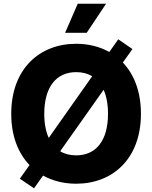

<svg xmlns="http://www.w3.org/2000/svg" viewBox="-20 -971 813 1025"><path d="M386.7 9.8C581.5 9.8 732.4 -123.5 732.4 -363.3C732.4 -481.4 696.3 -573.7 635.7 -637.2L687 -709L611.3 -761.2L563.5 -693.4C512.2 -722.2 451.7 -737.3 386.7 -737.3C190.9 -737.3 40 -603.5 40 -363.3C40 -245.6 76.7 -153.3 137.7 -89.8L85.9 -17.1L161.6 34.2L210 -33.7C261.2 -5.4 321.3 9.8 386.7 9.8ZM240.2 -234.9C224.6 -269 216.3 -312 216.3 -363.3C216.3 -507.3 280.8 -585.9 386.7 -585.9C419.4 -585.9 448.2 -578.6 472.2 -564ZM386.7 -141.6C354 -141.6 325.2 -148.9 301.3 -163.6L533.2 -491.7C548.3 -457.5 556.6 -414.6 556.6 -363.3C556.6 -219.7 492.2 -141.6 386.7 -141.6ZM327.6 -795.9H442.9L546.4 -951.2H395Z"/></svg>

Font: Inter ExtraBold
Style: Regular
Weight: 800
Designer: Rasmus Andersson
Foundry: rsms
Version: Version 4.001;git-9221beed3